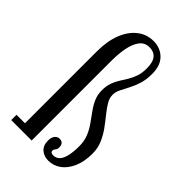

<svg xmlns="http://www.w3.org/2000/svg" viewBox="-221 -786 873 873"><g transform="rotate(45 215.0 -350.0)"><path d="M270 11.5Q242 11.5 223.2 -4.8Q204.5 -21 204.5 -53Q204.5 -73 213.5 -84.5Q222.5 -96 237 -96Q249.5 -96 256.2 -88.5Q263 -81 263 -66.5Q263 -57.5 260 -52.5Q257 -47.5 254 -44Q251 -40.5 251 -35Q251 -29 254.8 -25.2Q258.5 -21.5 269 -21.5Q288 -21.5 300 -34.8Q312 -48 317.8 -73.5Q323.5 -99 323.5 -135Q323.5 -168 312.8 -194.2Q302 -220.5 286 -243.2Q270 -266 253.8 -288Q237.5 -310 226.8 -334Q216 -358 216 -387.5Q216 -415 223.5 -436Q231 -457 242.2 -474.5Q253.5 -492 264.5 -510.2Q275.5 -528.5 283 -550.5Q290.5 -572.5 290.5 -601.5Q290.5 -642 275.2 -660.5Q260 -679 231.5 -679Q201 -679 183.8 -656Q166.5 -633 159.2 -595.2Q152 -557.5 152 -514.5V0H20.5V-34H75V-496.5Q75 -562.5 94 -610.8Q113 -659 146.8 -685.5Q180.5 -712 224.5 -712Q268.5 -712 297 -683.5Q325.5 -655 325.5 -602Q325.5 -564.5 316.5 -536.2Q307.5 -508 295.5 -485.5Q283.5 -463 274.2 -444Q265 -425 265 -407Q265 -386 277.8 -365Q290.5 -344 309 -321.2Q327.5 -298.5 346 -273Q364.5 -247.5 377.2 -218Q390 -188.5 390 -153.5Q390 -102 373.5 -64.8Q357 -27.5 330 -8Q303 11.5 270 11.5Z"/></g></svg>

Font: Imbue Thin 10pt
Style: Regular
Weight: 400
Version: Version 1.102